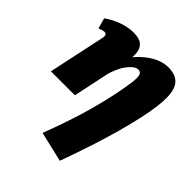

<svg xmlns="http://www.w3.org/2000/svg" viewBox="-201 -560 974 974"><g transform="rotate(45 286.0 -73.5)"><path d="M227 251Q250 191 268 138.5Q286 86 300.5 38Q315 -10 326.5 -55.5Q338 -101 348 -147Q362 -216 366.5 -253.5Q371 -291 365.5 -305.5Q360 -320 344 -320Q330 -320 315.5 -308.5Q301 -297 287 -277.5Q273 -258 262 -231.5Q251 -205 244 -176L197 -205Q225 -272 257 -316Q289 -360 322 -386.5Q355 -413 385.5 -424.5Q416 -436 442 -436Q493 -436 519 -410Q545 -384 546.5 -324.5Q548 -265 526 -164Q512 -99 493 -30.5Q474 38 448.5 116.5Q423 195 389 289ZM36 0 101 -304Q103 -313 102.5 -319.5Q102 -326 98.5 -330Q95 -334 86 -334Q79 -334 70.5 -331Q62 -328 53 -324L37 -381Q70 -405 112 -420.5Q154 -436 194 -436Q236 -436 255.5 -419Q275 -402 277.5 -371Q280 -340 271 -298L208 0Z"/></g></svg>

Font: Ysabeau Office Black
Style: Italic
Weight: 900
Italic angle: -12°
Designer: Christian Thalmann (Catharsis Fonts)
Version: Version 2.001;gftools[0.9.30]; featfreeze: tnum,lnum,ss02